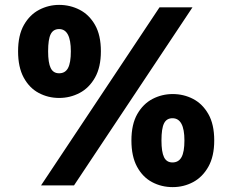

<svg xmlns="http://www.w3.org/2000/svg" viewBox="-20 -759 950 786"><path d="M222 -358Q177 -358 138.5 -378.5Q100 -399 77 -441.5Q54 -484 54 -549Q54 -615 78 -657Q102 -699 140.5 -719Q179 -739 222 -739Q267 -739 306 -719Q345 -699 369 -657Q393 -615 393 -549Q393 -484 369 -441.5Q345 -399 306 -378.5Q267 -358 222 -358ZM148 0 633 -729H768L283 0ZM222 -459Q247 -459 258.5 -480.5Q270 -502 270 -549Q270 -640 222 -640Q198 -640 187.5 -619Q177 -598 177 -549Q177 -502 187.5 -480.5Q198 -459 222 -459ZM687 7Q641 7 602.5 -13.5Q564 -34 541 -76.5Q518 -119 518 -184Q518 -250 542 -292Q566 -334 604.5 -354Q643 -374 687 -374Q732 -374 770.5 -354Q809 -334 833 -292Q857 -250 857 -184Q857 -119 833 -76.5Q809 -34 770.5 -13.5Q732 7 687 7ZM686 -94Q711 -94 723 -115.5Q735 -137 735 -184Q735 -275 686 -275Q662 -275 651.5 -254Q641 -233 641 -184Q641 -137 651.5 -115.5Q662 -94 686 -94Z"/></svg>

Font: BDO Grotesk Black
Style: Regular
Weight: 900
Designer: Deni Anggara
Foundry: Lokal Container
Version: Version 2.000